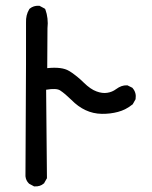

<svg xmlns="http://www.w3.org/2000/svg" viewBox="-20 -623 540 681"><path d="M99.1 37.1 84.5 29.3 83 28.3 82 27.3Q71.8 17.1 70.3 2V1.5V1Q73.2 -519.5 72.3 -543Q71.3 -569.8 83.5 -589.8L84.5 -591.3L85.4 -592.3Q99.1 -603.5 117.7 -602.5H120.1L121.6 -601.6L136.2 -593.8L139.6 -591.8L141.1 -588.9Q146.5 -574.2 148.4 -557.4Q150.4 -540.5 148.4 -522.9L147.5 -381.3Q199.7 -386.7 224.6 -371.6Q230 -368.7 235.1 -365Q240.2 -361.3 245.4 -357.4Q250.5 -353.5 255.9 -349.1Q261.2 -344.7 266.4 -340.1Q271.5 -335.4 276.9 -330.1Q301.3 -306.2 322.3 -298.8Q332.5 -294.9 342.3 -293.7Q352.1 -292.5 360.4 -293.9Q377.9 -296.4 392.1 -307.1Q401.4 -314 410.9 -317.4Q420.4 -320.8 430.2 -320.3H432.1L434.1 -319.3L447.8 -312.5L449.7 -311.5L450.7 -310.1Q464.4 -293.9 460.9 -272L460.4 -270L459.5 -268.6L451.7 -254.9L451.2 -253.4L449.7 -252.4Q426.3 -233.4 398.4 -226.1Q371.1 -218.8 341.3 -219.2Q310.1 -219.7 283.2 -232.4Q256.8 -244.6 232.9 -269Q210.4 -291 193.4 -302.2Q180.2 -311 143.6 -304.7L146.5 6.8V9.3L145 11.7L137.2 25.4L136.7 26.9L135.3 27.8Q122.6 39.1 103 38.1H100.6Z"/></svg>

Font: NaikaiFont
Style: Bold
Weight: 700
Version: Version 1.89